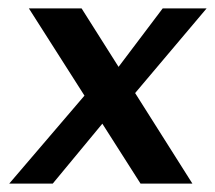

<svg xmlns="http://www.w3.org/2000/svg" viewBox="-20 -439 514 459"><path d="M440 0H316L49 -419H175ZM255 -268 369 -419H474L284 -194ZM231 -151 106 0H2L191 -221Z"/></svg>

Font: Josefin Sans Medium
Style: Italic
Weight: 500
Italic angle: -7°
Designer: Santiago Orozco
Foundry: Typemade
Version: Version 2.000